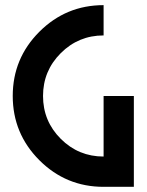

<svg xmlns="http://www.w3.org/2000/svg" viewBox="-20 -723 567 743"><path d="M380.9 0Q235.4 0 132.3 -103Q29.3 -206.1 29.3 -351.6Q29.3 -497.1 132.3 -600.1Q235.4 -703.1 380.9 -703.1V-585.9Q283.7 -585.9 215.1 -517.3Q146.5 -448.7 146.5 -351.6Q146.5 -254.4 215.1 -185.8Q283.7 -117.2 380.9 -117.2V-351.6H498V0Z"/></svg>

Font: Gerhaus
Style: Regular
Weight: 400
Designer: GGBotNet
Foundry: GGBotNet
Version: 1.01